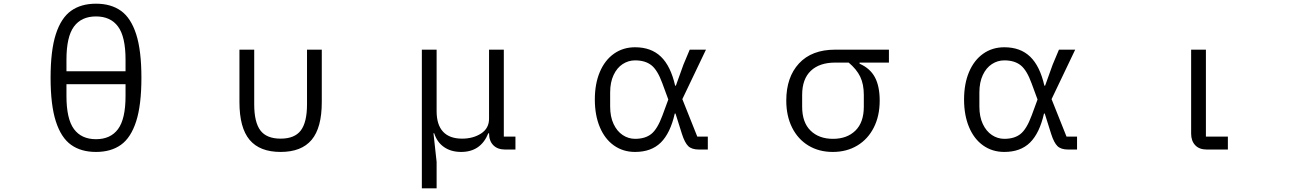

<svg xmlns="http://www.w3.org/2000/svg" viewBox="-20 -810 7040 1040"><path d="M254 -389Q254 -537 282.5 -625Q311 -713 365 -751.5Q419 -790 500 -790Q581 -790 635 -751.5Q689 -713 717.5 -625Q746 -537 746 -389Q746 -241 717.5 -152.5Q689 -64 635 -25.5Q581 13 500 13Q419 13 365 -25.5Q311 -64 282.5 -152.5Q254 -241 254 -389ZM340 -424H660V-487Q660 -611 619.5 -666Q579 -721 500 -721Q421 -721 380.5 -666Q340 -611 340 -487ZM660 -290V-354H340V-290Q340 -166 380.5 -111Q421 -56 500 -56Q579 -56 619.5 -111Q660 -166 660 -290Z M1277 -257V-541H1357V-245Q1357 -148 1390.5 -103.5Q1424 -59 1500 -59Q1576 -59 1609.5 -103.5Q1643 -148 1643 -245V-541H1723V-257Q1723 -118 1668 -52.5Q1613 13 1500 13Q1387 13 1332 -52.5Q1277 -118 1277 -257Z M2265 210V-541H2345V-208Q2345 -134 2380 -96.5Q2415 -59 2483 -59Q2543 -59 2586 -87Q2629 -115 2629 -167V-541H2709V-70H2772V0H2716Q2675 0 2652 -23.5Q2629 -47 2629 -88H2625Q2584 13 2478 13Q2423 13 2385 -13.5Q2347 -40 2332 -88H2328L2345 67V210Z M3202 -271Q3202 -356 3229 -420Q3256 -484 3305.5 -519Q3355 -554 3420 -554Q3507 -554 3560 -503Q3613 -452 3637 -346H3641L3682 -460L3716 -541H3804L3676 -273L3757 -70H3814V0H3766Q3727 0 3708 -18.5Q3689 -37 3674 -84L3639 -195H3635Q3611 -89 3559.5 -38Q3508 13 3420 13Q3355 13 3305.5 -22Q3256 -57 3229 -121.5Q3202 -186 3202 -271ZM3568 -184 3600 -271 3568 -358Q3542 -430 3508.5 -456.5Q3475 -483 3420 -483Q3384 -483 3353 -463Q3322 -443 3303.5 -403.5Q3285 -364 3285 -309V-233Q3285 -178 3303.5 -138.5Q3322 -99 3353 -78.5Q3384 -58 3420 -58Q3475 -58 3508 -84.5Q3541 -111 3568 -184Z M4239 -265Q4239 -392 4308 -466.5Q4377 -541 4504 -541H4795V-471H4636V-465Q4693 -440 4719 -391.5Q4745 -343 4745 -265Q4745 -182 4713 -119Q4681 -56 4623.5 -21.5Q4566 13 4491 13Q4416 13 4359 -21.5Q4302 -56 4270.5 -119Q4239 -182 4239 -265ZM4659 -232V-296Q4659 -354 4639.5 -394.5Q4620 -435 4577 -471H4504Q4419 -471 4372 -426.5Q4325 -382 4325 -296V-232Q4325 -147 4370.5 -102.5Q4416 -58 4492 -58Q4568 -58 4613.5 -102.5Q4659 -147 4659 -232Z M5202 -271Q5202 -356 5229 -420Q5256 -484 5305.5 -519Q5355 -554 5420 -554Q5507 -554 5560 -503Q5613 -452 5637 -346H5641L5682 -460L5716 -541H5804L5676 -273L5757 -70H5814V0H5766Q5727 0 5708 -18.5Q5689 -37 5674 -84L5639 -195H5635Q5611 -89 5559.5 -38Q5508 13 5420 13Q5355 13 5305.5 -22Q5256 -57 5229 -121.5Q5202 -186 5202 -271ZM5568 -184 5600 -271 5568 -358Q5542 -430 5508.5 -456.5Q5475 -483 5420 -483Q5384 -483 5353 -463Q5322 -443 5303.5 -403.5Q5285 -364 5285 -309V-233Q5285 -178 5303.5 -138.5Q5322 -99 5353 -78.5Q5384 -58 5420 -58Q5475 -58 5508 -84.5Q5541 -111 5568 -184Z M6517 0Q6476 0 6454 -23.5Q6432 -47 6432 -86V-541H6512V-70H6631V0Z"/></svg>

Font: IBM Plex Sans JP
Style: Regular
Weight: 400
Designer: Mike Abbink; Paul van der Laan; Pieter van Rosmalen; Wujin Sim; Yejin Wi; Jinhee Kim; Boomi Park; Yona Kim; Kichan Ma
Foundry: Sandoll Inc.
Version: Version 1.000